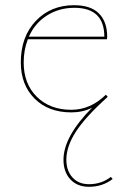

<svg xmlns="http://www.w3.org/2000/svg" viewBox="-20 -429 487 738"><path d="M406 251 413 259Q374 289 322 289Q277 289 250.5 260.5Q224 232 224 185Q224 96 334 -15Q298 3 254 3Q166 3 113 -50Q60 -103 60 -189Q60 -288 117.5 -348.5Q175 -409 265 -409Q329 -409 360.5 -377Q392 -345 392 -288Q392 -281 391 -278H87Q71 -236 71 -189Q71 -107 121.5 -57Q172 -7 254 -7Q328 -7 387 -65L394 -57L390 -53Q308 21 271.5 77.5Q235 134 235 185Q235 227 258.5 253Q282 279 322 279Q370 279 406 251ZM266 -399Q207 -399 160.5 -369.5Q114 -340 91 -288H381Q381 -399 266 -399Z"/></svg>

Font: EauTest Hairline
Style: Regular
Weight: 250
Designer: Christian Thalmann (Catharsis Fonts)
Version: Version 0.001;PS 000.001;hotconv 1.0.88;makeotf.lib2.5.64775